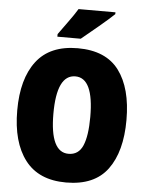

<svg xmlns="http://www.w3.org/2000/svg" viewBox="-62 -987 802 1047"><g transform="rotate(5 339.5 -464.0)"><path d="M638 -358Q638 -532 566 -628.5Q494 -725 340 -725Q188 -725 114 -628.5Q40 -532 40 -359Q40 -185 114.5 -87.5Q189 10 339 10Q494 10 566 -87.5Q638 -185 638 -358ZM238 -358Q238 -571 340 -571Q440 -571 440 -358Q440 -254 417 -200.5Q394 -147 339 -147Q238 -147 238 -358ZM527 -938H325Q305 -905 276 -865.5Q247 -826 223 -792V-778H351Q389 -809 444 -855Q499 -901 527 -928Z"/></g></svg>

Font: Noto Sans Display SemiCondensed Black
Style: Regular
Weight: 900
Width: 4
Designer: Monotype Design Team
Foundry: Monotype Imaging Inc.
Version: Version 1.900